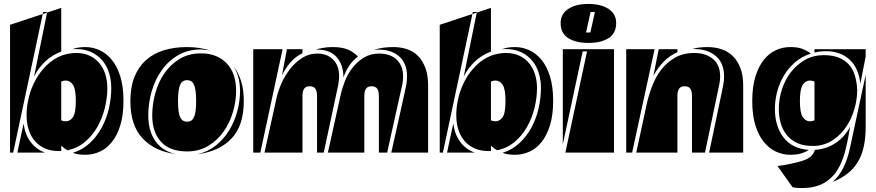

<svg xmlns="http://www.w3.org/2000/svg" viewBox="-20 -775 4447 975"><path d="M525 -328Q525 -279 512.5 -227.5Q500 -176 475 -131.5Q450 -87 411.5 -54.5Q373 -22 322 -12Q314 -17 306.5 -22.5Q299 -28 291 -35V-8H278Q239 -8 209 -21Q179 -34 158 -58Q137 -82 126 -115.5Q115 -149 115 -190V-198Q116 -240 127.5 -285Q139 -330 161.5 -370.5Q184 -411 216.5 -443Q249 -475 291 -492L296 -494Q312 -499 329.5 -502.5Q347 -506 366 -506Q405 -506 434.5 -492.5Q464 -479 484 -455Q504 -431 514.5 -398.5Q525 -366 525 -328ZM31 -649 197 -704 47 0H31ZM607 -263Q607 -191 591 -139Q575 -87 548 -53.5Q521 -20 486 -4.5Q451 11 414 11Q374 11 350 1Q399 -14 435.5 -48Q472 -82 496.5 -127Q521 -172 533 -224.5Q545 -277 545 -328Q545 -368 534 -404Q523 -440 500.5 -467Q478 -494 444.5 -510Q411 -526 366 -526Q361 -526 356.5 -525.5Q352 -525 347 -525Q374 -536 414 -536Q451 -536 486 -520Q521 -504 548 -471Q575 -438 591 -386.5Q607 -335 607 -263ZM291 -735V-513Q245 -496 210 -463Q175 -430 153 -387L219 -711ZM365 -263Q365 -323 350.5 -344.5Q336 -366 314 -366Q301 -366 291 -361V-164Q301 -159 314 -159Q336 -159 350.5 -180Q365 -201 365 -263ZM100 -148Q106 -95 134 -56Q162 -17 209 0H68ZM219 -711 197 -704 199 -714H220Z M753 -189Q753 -245 768.5 -301.5Q784 -358 815 -403Q846 -448 892.5 -476Q939 -504 1001 -504Q1082 -504 1130.5 -454Q1179 -404 1179 -313Q1179 -261 1163 -206.5Q1147 -152 1116 -107.5Q1085 -63 1038 -34.5Q991 -6 930 -6Q842 -6 797.5 -55Q753 -104 753 -189ZM733 -189Q733 -111 768 -60Q803 -9 870 7Q765 -7 703.5 -73Q642 -139 642 -262Q642 -332 662.5 -383.5Q683 -435 720.5 -469Q758 -503 811.5 -519.5Q865 -536 930 -536Q963 -536 991.5 -531.5Q1020 -527 1048 -519Q1037 -521 1025 -521.5Q1013 -522 1001 -524Q936 -524 886 -495.5Q836 -467 802 -419.5Q768 -372 750.5 -312Q733 -252 733 -189ZM976 -262Q976 -294 973 -314.5Q970 -335 964 -347Q958 -359 949.5 -363.5Q941 -368 930 -368Q919 -368 910.5 -363.5Q902 -359 896 -347Q890 -335 887 -314.5Q884 -294 884 -262Q884 -230 887 -209.5Q890 -189 896 -177.5Q902 -166 910.5 -161.5Q919 -157 930 -157Q941 -157 949.5 -161.5Q958 -166 964 -177.5Q970 -189 973 -209.5Q976 -230 976 -262ZM1218 -262Q1218 -137 1155.5 -71.5Q1093 -6 983 8Q1036 -4 1076.5 -36.5Q1117 -69 1144 -113.5Q1171 -158 1185 -210Q1199 -262 1199 -313Q1199 -386 1166 -439Q1191 -406 1204.5 -362.5Q1218 -319 1218 -262Z M1904 0V-287Q1904 -312 1895.5 -324.5Q1887 -337 1867 -337Q1847 -337 1838.5 -324.5Q1830 -312 1830 -287V0H1645L1709 -289Q1716 -323 1730.5 -360.5Q1745 -398 1769 -429.5Q1793 -461 1827 -482Q1861 -503 1905 -503Q1962 -503 1994.5 -472Q2027 -441 2027 -387Q2027 -367 2024.5 -354Q2022 -341 2018 -324L1946 0ZM1590 -287Q1590 -312 1581.5 -324.5Q1573 -337 1553 -337Q1533 -337 1524.5 -324.5Q1516 -312 1516 -287V0H1323L1384 -276Q1392 -313 1410 -353Q1428 -393 1454.5 -426.5Q1481 -460 1515.5 -481.5Q1550 -503 1591 -503Q1642 -503 1672 -472Q1702 -441 1702 -390Q1702 -377 1700.5 -365Q1699 -353 1697 -341L1624 0H1590ZM1884 -523Q1922 -536 1978 -536Q2015 -536 2047.5 -525Q2080 -514 2103.5 -490Q2127 -466 2140.5 -429Q2154 -392 2154 -341V0H1967L2035 -305Q2040 -326 2043.5 -346.5Q2047 -367 2047 -387Q2047 -453 2007.5 -488Q1968 -523 1905 -523Q1898 -523 1891.5 -522.5Q1885 -522 1879 -521Q1884 -523 1884 -523ZM1266 -525H1415L1302 0H1266ZM1622 -532Q1639 -536 1669 -536Q1714 -536 1743.5 -524.5Q1773 -513 1798 -488Q1772 -469 1753.5 -441.5Q1735 -414 1724 -382Q1724 -445 1690.5 -484Q1657 -523 1591 -523H1583Q1601 -529 1622 -532ZM1516 -525V-505Q1481 -488 1455 -458Q1429 -428 1412 -393L1437 -525Z M2707 -328Q2707 -279 2694.5 -227.5Q2682 -176 2657 -131.5Q2632 -87 2593.5 -54.5Q2555 -22 2504 -12Q2496 -17 2488.5 -22.5Q2481 -28 2473 -35V-8H2460Q2421 -8 2391 -21Q2361 -34 2340 -58Q2319 -82 2308 -115.5Q2297 -149 2297 -190V-198Q2298 -240 2309.5 -285Q2321 -330 2343.5 -370.5Q2366 -411 2398.5 -443Q2431 -475 2473 -492L2478 -494Q2494 -499 2511.5 -502.5Q2529 -506 2548 -506Q2587 -506 2616.5 -492.5Q2646 -479 2666 -455Q2686 -431 2696.5 -398.5Q2707 -366 2707 -328ZM2213 -649 2379 -704 2229 0H2213ZM2789 -263Q2789 -191 2773 -139Q2757 -87 2730 -53.5Q2703 -20 2668 -4.5Q2633 11 2596 11Q2556 11 2532 1Q2581 -14 2617.5 -48Q2654 -82 2678.5 -127Q2703 -172 2715 -224.5Q2727 -277 2727 -328Q2727 -368 2716 -404Q2705 -440 2682.5 -467Q2660 -494 2626.5 -510Q2593 -526 2548 -526Q2543 -526 2538.5 -525.5Q2534 -525 2529 -525Q2556 -536 2596 -536Q2633 -536 2668 -520Q2703 -504 2730 -471Q2757 -438 2773 -386.5Q2789 -335 2789 -263ZM2473 -735V-513Q2427 -496 2392 -463Q2357 -430 2335 -387L2401 -711ZM2547 -263Q2547 -323 2532.5 -344.5Q2518 -366 2496 -366Q2483 -366 2473 -361V-164Q2483 -159 2496 -159Q2518 -159 2532.5 -180Q2547 -201 2547 -263ZM2282 -148Q2288 -95 2316 -56Q2344 -17 2391 0H2250ZM2401 -711 2379 -704 2381 -714H2402Z M2961 -514H2939L2838 -42V-525H3098V0H2851ZM3109 -658Q3109 -606 3070.5 -581.5Q3032 -557 2968 -557Q2904 -557 2865.5 -581.5Q2827 -606 2827 -658Q2827 -704 2865.5 -729.5Q2904 -755 2968 -755Q3032 -755 3070.5 -729.5Q3109 -704 3109 -658ZM2956 -610H2978L3001 -714H2979Z M3494 0V-287Q3494 -312 3485.5 -324.5Q3477 -337 3457 -337Q3437 -337 3428.5 -324.5Q3420 -312 3420 -287V0H3211L3262 -237Q3272 -285 3290 -333.5Q3308 -382 3337 -420Q3366 -458 3407.5 -482Q3449 -506 3506 -506Q3563 -506 3600 -476Q3637 -446 3637 -386Q3637 -367 3633 -348Q3629 -329 3625 -310L3560 0ZM3645 -305Q3649 -325 3653 -345.5Q3657 -366 3657 -386Q3657 -455 3615 -490.5Q3573 -526 3506 -526H3496Q3511 -531 3530.5 -533.5Q3550 -536 3573 -536Q3611 -536 3644 -525Q3677 -514 3701.5 -490Q3726 -466 3740 -429Q3754 -392 3754 -341V0H3581ZM3190 0H3160V-525H3304ZM3298 -390 3325 -525H3420V-510Q3381 -493 3351 -462.5Q3321 -432 3298 -390Z M4333 -319Q4333 -271 4319 -222Q4305 -173 4278 -132.5Q4251 -92 4211.5 -65Q4172 -38 4121 -34H4105Q4061 -34 4029 -48.5Q3997 -63 3976 -88.5Q3955 -114 3945 -148Q3935 -182 3935 -222Q3935 -273 3951 -322Q3967 -371 3997 -409.5Q4027 -448 4069 -471.5Q4111 -495 4163 -495Q4208 -495 4239 -482.5Q4270 -470 4290.5 -447.5Q4311 -425 4321 -392Q4331 -359 4333 -319ZM4065 -2Q4039 11 3993 11Q3955 11 3920.5 -5Q3886 -21 3859 -54Q3832 -87 3816 -138.5Q3800 -190 3800 -262Q3800 -334 3816 -386Q3832 -438 3859 -471.5Q3886 -505 3920.5 -520.5Q3955 -536 3993 -536Q4031 -536 4054 -527Q4077 -518 4098 -503Q4053 -489 4018.5 -459.5Q3984 -430 3961 -391.5Q3938 -353 3926.5 -309Q3915 -265 3915 -222Q3915 -135 3958.5 -77.5Q4002 -20 4087 -14Q4082 -10 4076 -7Q4070 -4 4065 -2ZM4029 49Q4077 37 4095 21.5Q4113 6 4118 -14Q4178 -18 4224.5 -49.5Q4271 -81 4297 -132Q4287 -68 4273 -11.5Q4259 45 4233 87.5Q4207 130 4163 155Q4119 180 4049 180Q4025 180 4005 176L3928 68Q3960 64 3985 59Q4010 54 4029 49ZM4376 -130Q4376 -74 4366 -29.5Q4356 15 4335.5 48.5Q4315 82 4283 107Q4251 132 4208 149Q4272 94 4297 -27L4376 -395ZM4116 -361Q4104 -366 4093 -366Q4071 -366 4056.5 -344.5Q4042 -323 4042 -262Q4042 -202 4056.5 -180.5Q4071 -159 4093 -159Q4104 -159 4116 -164ZM4116 -525H4376V-488L4349 -350Q4340 -431 4293.5 -473Q4247 -515 4175 -515Q4140 -515 4116 -508Z"/></svg>

Font: J.M. Nexus Grotesque
Style: Regular
Weight: 900
Designer: deFharo
Foundry: deFharo
Version: Version 3.003